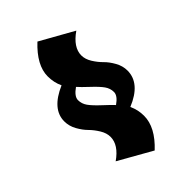

<svg xmlns="http://www.w3.org/2000/svg" viewBox="-292 -850 1204 1204"><g transform="rotate(-45 310.0 -247.5)"><path d="M563 -221Q563 -108 414 -47Q436 0 436 53Q436 154 329 254L108 129Q194 69 194 -2Q194 -36 172.5 -71Q151 -106 125.5 -131.5Q100 -157 78.5 -195.5Q57 -234 57 -276Q57 -384 205 -448Q183 -494 183 -549Q183 -647 292 -749L513 -625Q425 -564 425 -493Q425 -459 446.5 -424.5Q468 -390 494 -364.5Q520 -339 541.5 -300.5Q563 -262 563 -221ZM359 -119Q408 -153 408 -185.5Q408 -218 388.5 -245.5Q369 -273 325 -314Q281 -355 262 -377Q212 -342 212 -309.5Q212 -277 231.5 -249.5Q251 -222 297 -179.5Q343 -137 359 -119Z"/></g></svg>

Font: Joti One
Style: Regular
Weight: 400
Designer: Eduardo Rodriguez Tunni
Foundry: Eduardo Rodriguez Tunni
Version: Version 1.001